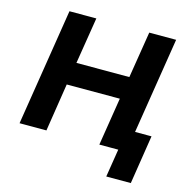

<svg xmlns="http://www.w3.org/2000/svg" viewBox="-123 -827 1116 1118"><g transform="rotate(15 435.0 -268.0)"><path d="M615 169 642 0H532L552 -125H809L763 169ZM47 0 159 -705H321L276 -425H595L640 -705H802L690 0H528L574 -289H254L209 0Z"/></g></svg>

Font: Nunito Sans 8pt ExtraBold
Style: Italic
Weight: 800
Italic angle: -9°
Version: Version 3.101;gftools[0.9.27]